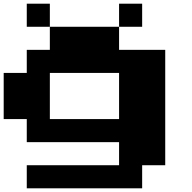

<svg xmlns="http://www.w3.org/2000/svg" viewBox="-20 -1020 1040 1040"><path d="M125 -937.5V-1000H187.5H250V-937.5V-875H437.5H625V-937.5V-1000H687.5H750V-937.5V-875H687.5H625V-812.5V-750H750H875V-437.5V-125H812.5H750V-62.5V0H437.5H125V-62.5V-125H375H625V-187.5V-250H375H125V-312.5V-375H62.5H0V-500V-625H62.5H125V-687.5V-750H187.5H250V-812.5V-875H187.5H125ZM625 -500V-625H437.5H250V-500V-375H437.5H625Z"/></svg>

Font: Press Start 2P
Style: Regular
Weight: 500
Monospace: yes
Version: Version 2.14